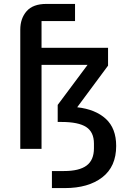

<svg xmlns="http://www.w3.org/2000/svg" viewBox="-20 -760 640 980"><path d="M192 0H83.5V-608Q83.5 -666 116 -703Q148.5 -740 217 -740H363V-652.5H192V-516H531.5V-425L374 -212.5Q467 -202 520 -153.5Q573 -105 573 -15Q573 90.5 502 145.2Q431 200 311 200H245V113H307Q384.5 113 422 85Q459.5 57 459.5 -3V-27Q459.5 -86 419.8 -111.8Q380 -137.5 294 -137.5H274.5V-224.5L427 -429H192Z"/></svg>

Font: Lilex Medium
Style: Regular
Weight: 500
Designer: Mike Abbink, Paul van der Laan, Pieter van Rosmalen, Mikhael Khrustik
Foundry: Mikhael Khrustik
Version: Version 1.100